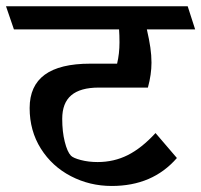

<svg xmlns="http://www.w3.org/2000/svg" viewBox="-45 -600 658 627"><path d="M273.9 -70.8Q327.1 -70.8 372.3 -93.5Q417.5 -116.2 462.9 -165.5L532.7 -84Q492.7 -38.1 439.7 -15.4Q386.7 7.3 319.8 7.3Q248 7.3 186.5 -24.7Q125 -56.6 88.4 -114.7Q51.8 -172.9 51.8 -247.1Q51.8 -319.8 101.1 -356Q150.4 -392.1 250 -392.1H337.4Q345.2 -424.8 345.2 -461.4Q345.2 -485.8 343.8 -503.9H0.5L-25.4 -579.6H567.9L592.3 -503.9H434.6Q442.4 -470.2 446 -444.8Q449.7 -419.4 449.7 -395.5Q449.7 -356.9 438 -314H277.8Q217.3 -314 187.7 -288.8Q158.2 -263.7 158.2 -211.9Q158.2 -169.9 166.5 -137Q174.8 -104 186.5 -91.8Q193.8 -84 219 -77.4Q244.1 -70.8 273.9 -70.8Z"/></svg>

Font: Vesper Libre Medium
Style: Regular
Weight: 500
Designer: Robert Keller & Kimya Gandhi
Foundry: Mota Italic
Version: Version 1.058